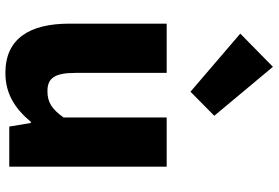

<svg xmlns="http://www.w3.org/2000/svg" viewBox="-176 -816 1007 694"><g transform="rotate(90 327.0 -469.5)"><path d="M244 14C321 14 374 -22 421 -78H425L438 0H583V-569H405V-196C375 -154 350 -138 310 -138C265 -138 244 -161 244 -239V-569H66V-217C66 -75 119 14 244 14ZM312 -655 399 -741 222 -953 102 -835Z"/></g></svg>

Font: Noto Sans HK Black
Style: Regular
Weight: 900
Designer: Ryoko NISHIZUKA 西塚涼子 (kana, bopomofo & ideographs); Paul D. Hunt (Latin, Greek & Cyrillic); Sandoll Communications 산돌커뮤니
Foundry: Adobe
Version: Version 2.004;hotconv 1.0.118;makeotfexe 2.5.65603